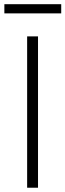

<svg xmlns="http://www.w3.org/2000/svg" viewBox="-37 -877 306 897"><path d="M140.6 0H89.8V-707H140.6ZM249 -814.5H-16.6V-857.4H249Z"/></svg>

Font: Pretendard ExtraLight
Style: Regular
Weight: 200
Designer: Base glyphs from Inter by Rasmus Andersson; Hangeul glyphs from Noto Sans CJK(Source Han Sans) by Jang Soo-young and Kan
Foundry: Kil Hyung-jin
Version: Version 1.309